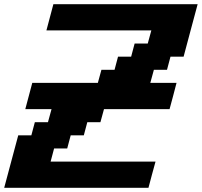

<svg xmlns="http://www.w3.org/2000/svg" viewBox="-20 -895 962 915"><path d="M0 0H687.5Q692.9 -21 704.1 -62.5Q715.3 -104 721.2 -125H221.2L237.8 -187.5H300.3L316.9 -250H379.4L396 -312.5H458.5L475.6 -375H788.1Q793.9 -395.5 804.9 -437.3Q815.9 -479 821.3 -500H696.3L713.4 -562.5H775.9L792.5 -625H855Q866.2 -667 888.4 -750.2Q910.6 -833.5 921.9 -875H234.4Q229 -854 217.8 -812.5Q206.5 -771 201.2 -750H701.2L684.1 -687.5H621.6L605 -625H542.5L525.9 -562.5H463.4L446.3 -500H133.8Q128.4 -479 117.2 -437.5Q106 -396 100.6 -375H225.6L208.5 -312.5H146L129.4 -250H66.9Q55.7 -208 33.4 -125Q11.2 -42 0 0Z"/></svg>

Font: Faithful 32x
Style: SemiboldOblique
Weight: 400
Foundry: Faithful Resource Pack
Version: Version 1.0; January 27, 2023